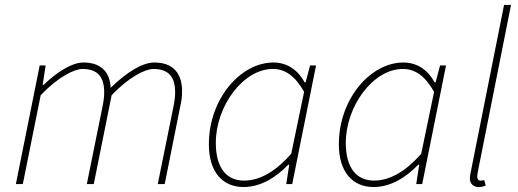

<svg xmlns="http://www.w3.org/2000/svg" viewBox="-20 -742 2090 774"><path d="M44 0H72L144 -358C214 -432 280 -464 312 -464C374 -464 400 -432 400 -370C400 -350 398 -336 392 -306L330 0H358L430 -358C500 -432 566 -464 598 -464C660 -464 686 -432 686 -370C686 -350 684 -336 678 -306L616 0H644L706 -310C712 -338 714 -350 714 -374C714 -442 682 -490 602 -490C556 -490 494 -454 426 -388C424 -442 396 -490 316 -490C270 -490 210 -452 156 -400H152L164 -478H140Z M962 12C1030 12 1092 -26 1142 -78H1146L1134 0H1158L1254 -478H1230L1212 -410H1208C1182 -458 1140 -490 1082 -490C950 -490 822 -344 822 -160C822 -48 878 12 962 12ZM964 -14C894 -14 850 -64 850 -166C850 -314 960 -464 1080 -464C1128 -464 1168 -438 1206 -372L1154 -122C1094 -54 1030 -14 964 -14Z M1486 12C1554 12 1616 -26 1666 -78H1670L1658 0H1682L1778 -478H1754L1736 -410H1732C1706 -458 1664 -490 1606 -490C1474 -490 1346 -344 1346 -160C1346 -48 1402 12 1486 12ZM1488 -14C1418 -14 1374 -64 1374 -166C1374 -314 1484 -464 1604 -464C1652 -464 1692 -438 1730 -372L1678 -122C1618 -54 1554 -14 1488 -14Z M1910 12C1922 12 1928 10 1938 6L1932 -16C1924 -14 1922 -14 1918 -14C1908 -14 1904 -20 1904 -28C1904 -32 1904 -38 1906 -48L2040 -722H2012L1878 -50C1876 -40 1874 -30 1874 -24C1874 0 1890 12 1910 12Z"/></svg>

Font: Source Sans Pro ExtraLight
Style: Italic
Weight: 200
Italic angle: -11°
Designer: Paul D. Hunt
Foundry: Adobe Systems Incorporated
Version: Version 3.006;hotconv 1.0.111;makeotfexe 2.5.65597